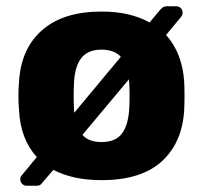

<svg xmlns="http://www.w3.org/2000/svg" viewBox="-20 -567 651 615"><path d="M305 10Q258 10 219.5 1.5Q181 -7 151 -23L120 13Q117 17 112 22.5Q107 28 97 28H65Q57 28 51 22Q45 16 45 8Q45 5 45.5 1.5Q46 -2 51 -7L98 -64Q72 -92 57.5 -130Q43 -168 41 -215Q39 -235 39 -260Q39 -285 41 -305Q47 -411 115 -470.5Q183 -530 305 -530Q397 -530 459 -495L490 -532Q493 -536 499 -541.5Q505 -547 515 -547H545Q553 -547 559 -541Q565 -535 565 -527Q565 -525 564.5 -521.5Q564 -518 560 -513L512 -455Q564 -397 570 -305Q571 -285 571 -260Q571 -235 570 -215Q564 -110 498 -50Q432 10 305 10ZM367 -385Q346 -408 305 -408Q261 -408 240 -380.5Q219 -353 217 -300Q216 -285 216 -260Q216 -235 217 -220Q217 -211 218 -206ZM305 -112Q350 -112 370.5 -139Q391 -166 394 -220Q395 -235 395 -260Q395 -285 394 -300Q394 -303 393.5 -306.5Q393 -310 393 -313L244 -135Q264 -112 305 -112Z"/></svg>

Font: Fz Rubik
Style: Bold
Weight: 700
Designer: Hubert and Fischer
Foundry: Hubert and Fischer
Version: Vit hóa bi FontZin.com